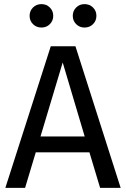

<svg xmlns="http://www.w3.org/2000/svg" viewBox="-20 -914 613 934"><path d="M415 -173H154L102 0H6L227 -689H347L567 0H467ZM392 -250 285 -610 177 -250ZM239 -837Q239 -813 222.5 -796.5Q206 -780 182 -780Q157 -780 140.5 -796.5Q124 -813 124 -837Q124 -861 140.5 -877.5Q157 -894 182 -894Q206 -894 222.5 -877.5Q239 -861 239 -837ZM449 -837Q449 -813 432.5 -796.5Q416 -780 391 -780Q367 -780 350.5 -796.5Q334 -813 334 -837Q334 -861 350.5 -877.5Q367 -894 391 -894Q416 -894 432.5 -877.5Q449 -861 449 -837Z"/></svg>

Font: Fira GO
Style: Regular
Weight: 400
Designer: Carrois Corporate
Foundry: Carrois Corporate GbR
Version: Version 0.300